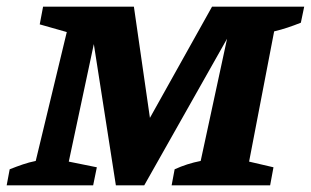

<svg xmlns="http://www.w3.org/2000/svg" viewBox="-39 -555 931 575"><path d="M-19 0 -10 -48Q10 -56 29 -62.5Q48 -69 68 -73L161 -459L80 -482L90 -535H362L410 -202L596 -535H872L862 -487Q842 -479 822.5 -472.5Q803 -466 782 -461L707 -71L780 -54L770 0H475L484 -48Q521 -65 562 -73L641 -439L393 0H308L242 -423L167 -71L251 -54L240 0Z"/></svg>

Font: Piazzolla SC
Style: Bold Italic
Weight: 700
Italic angle: -11.3°
Designer: Juan Pablo del Peral
Foundry: Huerta Tipografica
Version: Version 1.330